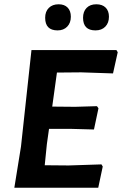

<svg xmlns="http://www.w3.org/2000/svg" viewBox="-20 -877 570 897"><path d="M254 -857Q281 -857 296 -841.5Q311 -826 311 -799Q311 -770 294 -752.5Q277 -735 249 -735Q191 -735 191 -794Q191 -823 208 -840Q225 -857 254 -857ZM430 -857Q458 -857 473.5 -841.5Q489 -826 489 -799Q489 -770 472 -752.5Q455 -735 426 -735Q368 -735 368 -794Q368 -823 384.5 -840Q401 -857 430 -857ZM454 -109 460 -99 439 0H47L78 -192L127 -643H524L530 -633L508 -534L359 -539L246 -538L224 -379L331 -378L433 -381L440 -371L419 -272L309 -275H209L199 -204L189 -105L301 -104Z"/></svg>

Font: Alegreya Sans
Style: Bold Italic
Weight: 700
Italic angle: -7°
Designer: Juan Pablo del Peral
Foundry: Huerta Tipografica
Version: Version 2.007